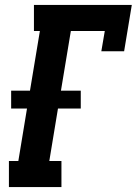

<svg xmlns="http://www.w3.org/2000/svg" viewBox="-20 -755 552 775"><path d="M16 0V-105H54L89 -317H25V-389H101L141 -630H117V-735H512L481 -548H389L403 -630H266L226 -389H306V-317H214L179 -105H228V0Z"/></svg>

Font: Iosevka Slab Extrabold
Style: Italic
Weight: 800
Italic angle: -9°
Monospace: yes
Designer: Belleve Invis
Foundry: Belleve Invis
Version: Version 11.1.0; ttfautohint (v1.8.3)